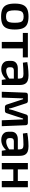

<svg xmlns="http://www.w3.org/2000/svg" viewBox="1508 -2052 556 3613"><g transform="rotate(90 1786.5 -245.0)"><path d="M292 -503Q381 -503 434.5 -478Q488 -453 511.5 -396Q535 -339 535 -245Q535 -151 511.5 -94.5Q488 -38 434.5 -12.5Q381 13 292 13Q203 13 149 -12.5Q95 -38 71 -94.5Q47 -151 47 -245Q47 -339 71 -396Q95 -453 149 -478Q203 -503 292 -503ZM292 -411Q247 -411 221.5 -396.5Q196 -382 185 -346Q174 -310 174 -245Q174 -180 185 -144Q196 -108 221.5 -94Q247 -80 292 -80Q336 -80 361.5 -94Q387 -108 397.5 -144Q408 -180 408 -245Q408 -310 397.5 -346Q387 -382 361.5 -396.5Q336 -411 292 -411Z M890 -491V0H769V-491ZM1059 -491V-396H599V-491Z M1398 -503Q1457 -503 1497.5 -487.5Q1538 -472 1558.5 -435Q1579 -398 1579 -333V0H1483L1466 -106L1458 -120V-334Q1457 -373 1439 -390.5Q1421 -408 1371 -408Q1332 -408 1274.5 -405Q1217 -402 1159 -397L1148 -480Q1183 -487 1227.5 -492Q1272 -497 1316.5 -500Q1361 -503 1398 -503ZM1527 -302 1526 -227H1302Q1271 -226 1258 -211Q1245 -196 1245 -170V-143Q1245 -113 1261.5 -98Q1278 -83 1311 -83Q1338 -83 1371 -93.5Q1404 -104 1436.5 -125Q1469 -146 1495 -175V-112Q1486 -97 1467 -76.5Q1448 -56 1420.5 -36Q1393 -16 1357 -3Q1321 10 1278 10Q1234 10 1199 -5.5Q1164 -21 1144.5 -51.5Q1125 -82 1125 -127V-179Q1125 -237 1163 -269.5Q1201 -302 1269 -302Z M2293 -491Q2335 -491 2336 -447L2354 0H2243L2226 -401H2211L2111 -97Q2107 -79 2095.5 -69Q2084 -59 2064 -59H1993Q1974 -59 1962.5 -69Q1951 -79 1946 -97L1846 -401H1831L1816 0H1706L1723 -447Q1723 -491 1767 -491H1879Q1898 -491 1909.5 -481.5Q1921 -472 1925 -452L2005 -208Q2011 -190 2015 -172.5Q2019 -155 2022 -136H2035Q2039 -155 2043 -172.5Q2047 -190 2052 -208L2132 -452Q2141 -491 2179 -491Z M2731 -503Q2790 -503 2830.5 -487.5Q2871 -472 2891.5 -435Q2912 -398 2912 -333V0H2816L2799 -106L2791 -120V-334Q2790 -373 2772 -390.5Q2754 -408 2704 -408Q2665 -408 2607.5 -405Q2550 -402 2492 -397L2481 -480Q2516 -487 2560.5 -492Q2605 -497 2649.5 -500Q2694 -503 2731 -503ZM2860 -302 2859 -227H2635Q2604 -226 2591 -211Q2578 -196 2578 -170V-143Q2578 -113 2594.5 -98Q2611 -83 2644 -83Q2671 -83 2704 -93.5Q2737 -104 2769.5 -125Q2802 -146 2828 -175V-112Q2819 -97 2800 -76.5Q2781 -56 2753.5 -36Q2726 -16 2690 -3Q2654 10 2611 10Q2567 10 2532 -5.5Q2497 -21 2477.5 -51.5Q2458 -82 2458 -127V-179Q2458 -237 2496 -269.5Q2534 -302 2602 -302Z M3167 -491V0H3047V-491ZM3394 -302V-217H3161V-302ZM3504 -491V0H3385V-491Z"/></g></svg>

Font: Exo 2 SemiBold
Style: Regular
Weight: 600
Designer: Natanael Gama
Foundry: Natanael Gama
Version: Version 2.010